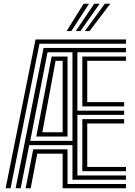

<svg xmlns="http://www.w3.org/2000/svg" viewBox="-20 -1012 725 1032"><path d="M10.2 0 171 -800H657.2V-777H192.2L36.8 0ZM64 0 214.2 -754.2H657.2V-731.2H396V-417.2H647.2V-394.5H396V-68.8H657.2V-45.8H369.5V-232H137.2L91.2 0ZM117.8 0 158.5 -209.2H343V-23H657.2V0H316.8V-186.2H180.5L145 0ZM142.5 -255H369.5V-731.2H235.5ZM175 -278 257.5 -708.2H343V-278ZM207.5 -301H316.8V-685.2H278.8ZM422.5 -440.2V-708.2H657.2V-685.2H449V-463.2H647.2V-440.2ZM422.5 -91.8V-371.5H647.2V-348.5H449V-114.8H657.2V-91.8ZM338.2 -845 429.5 -992H458.8L363.5 -845ZM436 -845 543.5 -992H572.8L461.2 -845ZM387.2 -845 486.5 -992H515.8L412.2 -845Z"/></svg>

Font: Big Shoulders Inline Text Thin ExtraBold
Style: Regular
Weight: 800
Version: Version 2.002